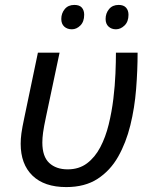

<svg xmlns="http://www.w3.org/2000/svg" viewBox="-20 -750 620 780"><path d="M249 10Q160 10 112 -36.5Q64 -83 64 -166Q64 -186 67 -208.5Q70 -231 79 -273L134 -536H222L167 -276Q158 -234 155 -211.5Q152 -189 152 -171Q152 -114 180 -88Q208 -62 255 -62Q301 -62 333.5 -86.5Q366 -111 387.5 -152Q409 -193 421.5 -244Q434 -295 440.5 -348.5Q447 -402 449 -451Q451 -500 451 -536H539Q539 -465 533 -388.5Q527 -312 509.5 -241Q492 -170 460 -113.5Q428 -57 376.5 -23.5Q325 10 249 10ZM451 -631Q433 -631 421 -642Q409 -653 409 -673Q409 -696 423 -713Q437 -730 462 -730Q482 -730 492 -719Q502 -708 502 -690Q502 -662 486 -646.5Q470 -631 451 -631ZM272 -631Q253 -631 241 -642Q229 -653 229 -673Q229 -696 243 -713Q257 -730 282 -730Q303 -730 312.5 -719Q322 -708 322 -690Q322 -662 306.5 -646.5Q291 -631 272 -631Z"/></svg>

Font: Noto Sans IKEA
Style: Italic
Weight: 400
Italic angle: -12°
Designer: Monotype Design Team
Foundry: Monotype Imaging Inc.
Version: Version 2.001